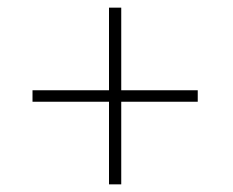

<svg xmlns="http://www.w3.org/2000/svg" viewBox="-20 -506 609 502"><path d="M65 -240V-270H265V-486H297V-270H497V-240H297V-24H265V-240Z"/></svg>

Font: Jost* Thin
Style: Regular
Weight: 200
Version: Version 3.7